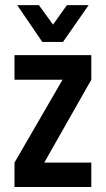

<svg xmlns="http://www.w3.org/2000/svg" viewBox="-20 -749 424 769"><path d="M345.7 -429.7 157.2 -97.7H345.7V0H38.1V-97.7L230.5 -429.7H38.1V-528.3H345.7ZM48.8 -728.5H135.7L192.4 -650.4L248 -728.5H335L232.4 -581.1H149.4Z"/></svg>

Font: Altinn-DIN Condensed
Style: DINCondensed-Bold
Weight: 700
Width: 3
Designer: Charles Nix
Foundry: Altinn
Version: Version 2.00